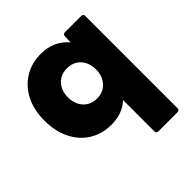

<svg xmlns="http://www.w3.org/2000/svg" viewBox="-201 -690 1056 1056"><g transform="rotate(-45 327.5 -161.5)"><path d="M433 218Q417 218 417 202V-41Q361 10 278 10Q204 10 148.5 -24.5Q93 -59 62 -121.5Q31 -184 31 -266Q31 -349 62 -410.5Q93 -472 148.5 -506.5Q204 -541 278 -541Q328 -541 368.5 -522.5Q409 -504 437 -469L439 -516Q439 -531 455 -531H581Q597 -531 597 -516V202Q597 218 581 218ZM322 -148Q371 -148 401 -181Q431 -214 431 -266Q431 -318 401 -350.5Q371 -383 322 -383Q273 -383 243 -350.5Q213 -318 213 -266Q213 -214 243 -181Q273 -148 322 -148Z"/></g></svg>

Font: LINE Seed Sans App ExtraBold
Style: Regular
Weight: 800
Designer: LINE VX Design & Dalton Maag Ltd & Sandoll Inc
Foundry: Dalton Maag Ltd
Version: Version 1.003